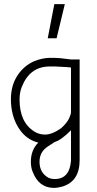

<svg xmlns="http://www.w3.org/2000/svg" viewBox="-20 -688 473 933"><path d="M130 98Q130 41 166 5Q105 -10 69 -68.5Q33 -127 33 -206Q33 -272 64.5 -320.5Q96 -369 147 -391Q187 -407 226 -407Q257 -407 276 -405L325 -399H367V90Q367 192 285 218Q261 225 242 225Q168 225 138 145Q130 125 130 98ZM249 -365H222Q125 -365 86 -266Q75 -238 75 -205Q75 -95 145 -50Q169 -34 199 -34Q233 -34 277 -65Q303 -88 315 -111Q325 -133 325 -143V-360L303 -362ZM246 182Q318 182 325 93V-55Q277 -7 246 2L215 22Q172 49 172 98Q172 152 216 176Q230 182 246 182ZM255 -502H212L244 -668H295Z"/></svg>

Font: Bhavuka
Style: Regular
Weight: 400
Version: 2.94.0; ttfautohint (v1.2) -l 7 -r 28 -G 50 -x 13 -D deva -f